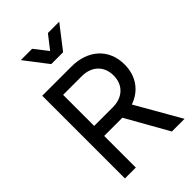

<svg xmlns="http://www.w3.org/2000/svg" viewBox="-288 -1113 1223 1223"><g transform="rotate(-45 324.0 -501.0)"><path d="M83 0H181V-285H345L506 0H620L447 -302C538 -333 595 -410 595 -515C595 -656 494 -745 346 -745H83ZM147 -1002 266 -847H373L493 -1002H391L320 -911L249 -1002ZM181 -375V-655H349C437 -655 496 -601 496 -515C496 -429 437 -375 349 -375Z"/></g></svg>

Font: Mluvka Medium
Style: Regular
Weight: 500
Designer: Modified by Jiří Krblich, Original typeface by Gumpita Rahayu
Foundry: Gumpita Rahayu & Jiří Krblich
Version: Version 2.000;Glyphs 3.1.1 (3134)